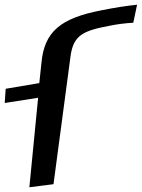

<svg xmlns="http://www.w3.org/2000/svg" viewBox="-116 -762 599 811"><path d="M346 -653C379 -660 413 -664 447 -666L463 -742C421 -738 370 -730 310 -718C141 -685 71 -629 59 -496L50 -411L-92 -387L-96 -327L45 -349L8 29L110 16L182 -525C194 -612 233 -632 346 -653Z"/></svg>

Font: Gamestation Warped
Style: Italic
Weight: 400
Designer: Jonas Hecksher
Foundry: Jonas Hecksher, Playtypeª, e-types AS
Version: Version 1.003